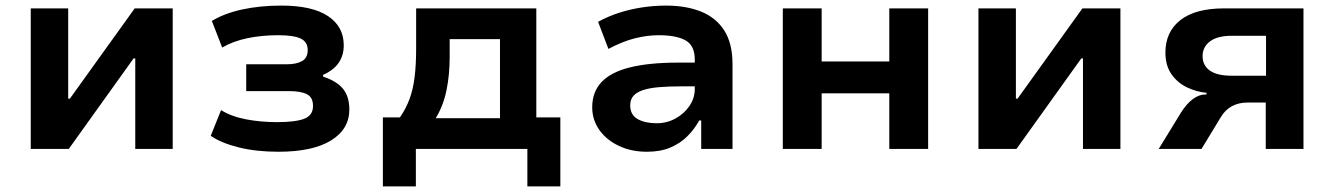

<svg xmlns="http://www.w3.org/2000/svg" viewBox="-20 -533 4774 687"><path d="M90 0V-503H224V-180H230L462 -503H598V0H464V-324H458L226 0Z M976 10Q897 10 834.5 -5.5Q772 -21 734 -47L771 -139Q808 -116 860.5 -106Q913 -96 971 -96Q1037 -96 1068.5 -108Q1100 -120 1100 -154Q1100 -185 1078 -196Q1056 -207 1015 -207H861V-303H1006Q1041 -303 1061 -314.5Q1081 -326 1081 -354Q1081 -383 1056 -395Q1031 -407 975 -407Q917 -407 866 -396.5Q815 -386 775 -363L738 -458Q782 -485 846 -499Q910 -513 987 -513Q1097 -513 1153.5 -475.5Q1210 -438 1210 -371Q1210 -335 1192 -308.5Q1174 -282 1136 -265V-259Q1169 -248 1190 -232Q1211 -216 1220.5 -193.5Q1230 -171 1230 -141Q1230 -71 1164.5 -30.5Q1099 10 976 10Z M1350 134V-113H1411Q1433 -145 1445.5 -179Q1458 -213 1463.5 -257Q1469 -301 1469 -361V-503H1899V-113H1985V134H1867V0H1468V134ZM1539 -110H1769V-393H1589V-330Q1589 -265 1577.5 -209.5Q1566 -154 1539 -110Z M2295 10Q2239 10 2194.5 -11Q2150 -32 2124.5 -68Q2099 -104 2099 -149Q2099 -204 2132.5 -239.5Q2166 -275 2234.5 -292Q2303 -309 2408 -309H2485V-224H2417Q2371 -224 2337 -221Q2303 -218 2280.5 -210.5Q2258 -203 2246.5 -190Q2235 -177 2235 -156Q2235 -122 2261.5 -107Q2288 -92 2330 -92Q2366 -92 2397 -109Q2428 -126 2447 -154Q2466 -182 2466 -214V-320Q2466 -370 2433 -388.5Q2400 -407 2337 -407Q2296 -407 2252 -396Q2208 -385 2157 -358L2120 -455Q2157 -475 2196 -487.5Q2235 -500 2277.5 -506.5Q2320 -513 2364 -513Q2435 -513 2488.5 -491.5Q2542 -470 2571.5 -424Q2601 -378 2601 -303V0H2489V-102H2482Q2465 -71 2439.5 -45.5Q2414 -20 2378.5 -5Q2343 10 2295 10Z M2781 0V-503H2920V-313H3162V-503H3301V0H3162V-199H2920V0Z M3481 0V-503H3615V-180H3621L3853 -503H3989V0H3855V-324H3849L3617 0Z M4126 0 4205 -129Q4225 -161 4247.5 -178Q4270 -195 4293 -195H4297V-201Q4262 -204 4228 -220Q4194 -236 4172 -267Q4150 -298 4150 -345Q4150 -419 4203.5 -461Q4257 -503 4360 -503H4644V0H4509V-166H4443Q4412 -166 4388 -153Q4364 -140 4349 -115L4279 0ZM4388 -262H4510V-405H4388Q4336 -405 4309.5 -385Q4283 -365 4283 -332Q4283 -299 4309 -280.5Q4335 -262 4388 -262Z"/></svg>

Font: Nunito Sans 6pt
Style: Bold
Weight: 700
Version: Version 3.101;gftools[0.9.27]